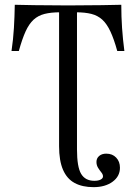

<svg xmlns="http://www.w3.org/2000/svg" viewBox="-20 -591 569 804"><path d="M231.5 -539.5Q193.5 -539.5 166.5 -532.7Q139.5 -525.8 120.6 -508.5Q101.6 -491.1 87.1 -459.3Q72.6 -427.4 58.9 -377.4H28.2Q35.5 -426.6 38.3 -474.2Q41.1 -521.8 41.9 -571Q76.6 -570.2 124.2 -569.4Q171.8 -568.5 238.7 -568.5H291.1Q357.3 -568.5 405.2 -569.4Q453.2 -570.2 487.9 -571Q487.9 -521.8 491.1 -474.2Q494.4 -426.6 500.8 -377.4H471Q457.3 -427.4 442.3 -459.3Q427.4 -491.1 408.5 -508.5Q389.5 -525.8 362.9 -532.7Q336.3 -539.5 297.6 -539.5ZM227.4 -201.6V-551.6H302.4V-201.6ZM371.8 192.7Q325 192.7 292.7 175.4Q260.5 158.1 244 120.2Q227.4 82.3 227.4 21V-201.6H302.4V34.7Q302.4 108.1 319.8 137.1Q337.1 166.1 375 166.1Q391.9 166.1 401.6 160.9Q411.3 155.6 411.3 147.6Q411.3 139.5 404.4 131Q397.6 122.6 390.7 111.7Q383.9 100.8 383.9 87.1Q383.9 71.8 395.2 62.1Q406.5 52.4 425 52.4Q450.8 52.4 466.5 69Q482.3 85.5 482.3 111.3Q482.3 147.6 451.2 170.2Q420.2 192.7 371.8 192.7Z"/></svg>

Font: Playfair 5pt SemiExpanded Light Light
Style: Regular
Weight: 300
Version: Version 2.203